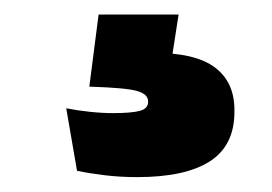

<svg xmlns="http://www.w3.org/2000/svg" viewBox="-20 -38 366 258"><path d="M220 -18.5 206.5 68.5 140 34.5Q152 33.5 163.5 33.2Q175 33 186.5 33Q243 33 269 52.8Q295 72.5 295 109.5V112.5Q295 157.5 262 178.8Q229 200 164.5 200Q141.5 200 120.8 197.5Q100 195 83.5 191.5L69 107.5Q84 110.5 100.5 112.2Q117 114 131.5 114Q156.5 114 167.8 111Q179 108 179 99V98Q179 88.5 164 84.2Q149 80 102 78.5Q101.5 78.5 101 78.5Q100.5 78.5 100 78.5L112.5 -18.5Z"/></svg>

Font: Anek Tamil Medium ExtraBold
Style: Regular
Weight: 800
Version: Version 1.003